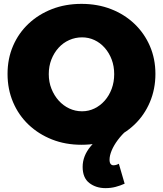

<svg xmlns="http://www.w3.org/2000/svg" viewBox="-20 -734 842 992"><path d="M401 -714Q484 -714 553.5 -687Q623 -660 674.5 -611Q726 -562 754.5 -496Q783 -430 783 -352Q783 -274 754.5 -206.5Q726 -139 674.5 -90Q623 -41 553.5 -13.5Q484 14 401 14Q318 14 248.5 -13.5Q179 -41 127.5 -90Q76 -139 47.5 -206Q19 -273 19 -352Q19 -431 47.5 -497Q76 -563 127.5 -611.5Q179 -660 248.5 -687Q318 -714 401 -714ZM404 -541Q369 -541 337.5 -527Q306 -513 282.5 -487Q259 -461 245.5 -426.5Q232 -392 232 -351Q232 -310 246 -275Q260 -240 283.5 -214Q307 -188 338 -173.5Q369 -159 404 -159Q438 -159 468 -173.5Q498 -188 521 -214Q544 -240 557 -275Q570 -310 570 -351Q570 -392 557 -426.5Q544 -461 521 -487Q498 -513 468 -527Q438 -541 404 -541ZM575 -86 637 -63Q609 -38 588.5 -10.5Q568 17 557 43.5Q546 70 546 91Q546 106 551.5 113Q557 120 566 120Q580 120 594 112L624 215Q602 225 577.5 231.5Q553 238 525 238Q476 238 441.5 211.5Q407 185 407 128Q407 72 448 22.5Q489 -27 575 -86Z"/></svg>

Font: Alexandria ExtraBold
Style: Regular
Weight: 800
Designer: Mohamed Gaber
Foundry: Kief Type Foundry
Version: Version 5.100